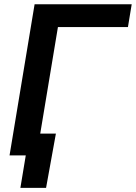

<svg xmlns="http://www.w3.org/2000/svg" viewBox="-20 -748 654 924"><path d="M613.8 -727.5 595.7 -617.7H258.8L156.2 0H25.9L146.5 -727.5ZM78.1 156.2 104 0H63.5L81.1 -105H249L201.7 156.2Z"/></svg>

Font: Inter 17pt SemiBold
Style: Italic
Weight: 600
Italic angle: -9.3988°
Version: Version 4.001;git-66647c0bb